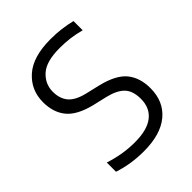

<svg xmlns="http://www.w3.org/2000/svg" viewBox="-167 -640 738 738"><g transform="rotate(-45 202.5 -270.5)"><path d="M182 9.5Q112.5 9.5 51 -11V-61Q87.5 -49.5 118.8 -44.5Q150 -39.5 182 -39.5Q250 -39.5 283.5 -66Q317 -92.5 317 -141.5Q317 -184.5 295.8 -206.8Q274.5 -229 229.5 -240L169.5 -254Q99.5 -271.5 70.5 -307.2Q41.5 -343 41.5 -398.5Q41.5 -464 89.5 -506.8Q137.5 -549.5 233 -549.5Q264 -549.5 291.5 -546Q319 -542.5 345 -536V-486Q315 -494 289 -497.2Q263 -500.5 234 -500.5Q160.5 -500.5 128.5 -471.2Q96.5 -442 96.5 -400Q96.5 -362.5 116.2 -339.2Q136 -316 181.5 -305L241 -291Q314 -273 343 -237Q372 -201 372 -144.5Q372 -72.5 323 -31.5Q274 9.5 182 9.5Z"/></g></svg>

Font: Encode Sans Semi Condensed Light
Style: Regular
Weight: 300
Width: 4
Designer: Multiple Designers
Foundry: Impallari Type
Version: Version 3.000; ttfautohint (v1.8.3) -l 8 -r 50 -G 200 -x 14 